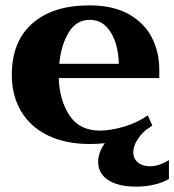

<svg xmlns="http://www.w3.org/2000/svg" viewBox="-20 -527 650 716"><path d="M610 70V140Q590 153 557 161Q524 169 488 169Q421 169 383.5 144.5Q346 120 346 76Q346 59 352.5 41Q359 23 371 7Q344 10 315 10Q224 10 158.5 -22Q93 -54 58.5 -112.5Q24 -171 24 -248Q24 -372 100.5 -439.5Q177 -507 314 -507Q401 -507 459.5 -474.5Q518 -442 546 -387.5Q574 -333 574 -267V-236H199Q202 -152 239.5 -96Q277 -40 352 -40Q393 -40 443.5 -55Q494 -70 531 -97L548 -59Q541 -53 525 -43Q506 -28 491.5 -4.5Q477 19 477 41Q477 64 494 78.5Q511 93 539 93Q573 93 610 70ZM201 -289H423Q423 -324 412.5 -362Q402 -400 377.5 -426.5Q353 -453 314 -453Q265 -453 236.5 -406.5Q208 -360 201 -289Z"/></svg>

Font: Trirong ExtraBold
Style: Regular
Weight: 800
Designer: Katatrad Team
Foundry: CadsonDemak
Version: Version 1.001